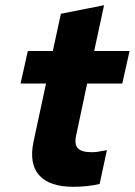

<svg xmlns="http://www.w3.org/2000/svg" viewBox="-20 -712 518 738"><path d="M262 6Q170 6 130.5 -38.5Q91 -83 109 -168L157 -391H59L87 -516H183L214 -659L380 -692L342 -516H478L450 -391H315L273 -193Q265 -158 279 -142.5Q293 -127 332 -127Q344 -127 355 -128.5Q366 -130 391 -135L363 -5Q344 0 316.5 3Q289 6 262 6Z"/></svg>

Font: Red Hat Text
Style: Bold Italic
Weight: 700
Italic angle: -12°
Designer: Pentagram, MCKL
Foundry: Pentagram, MCKL
Version: Version 1.023; ttfautohint (v1.8.3)